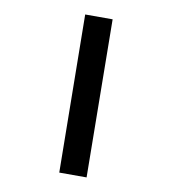

<svg xmlns="http://www.w3.org/2000/svg" viewBox="-79 -762 744 831"><g transform="rotate(10 293.0 -346.5)"><path d="M236.8 0H356.9L349.1 -693.4H228.5Z"/></g></svg>

Font: Cascadia Code PL SemiBold
Style: Regular
Weight: 600
Monospace: yes
Designer: Aaron Bell
Foundry: Saja Typeworks
Version: Version 2404.023